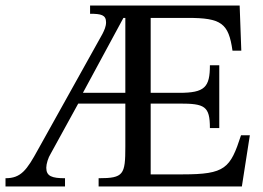

<svg xmlns="http://www.w3.org/2000/svg" viewBox="-42 -677 956 697"><path d="M865 -186H833C794 -66 776 -44 621 -44H505V-301H609C701 -301 720 -292 720 -212H754V-440H720C720 -360 701 -340 609 -340H505V-612H640C761 -612 788 -593 802 -493H834L828 -657H285V-627C325 -627 343 -623 343 -596C343 -581 337 -568 330 -554L96 -134C55 -59 34 -30 -22 -30V0H194V-30C147 -30 126 -37 126 -68C126 -82 133 -105 142 -119L242 -301H413V-145C413 -43 407 -30 316 -30V0H836ZM413 -340H259L406 -612H413Z"/></svg>

Font: STIX Two Math
Style: Regular
Weight: 400
Designer: Ross Mills, John Hudson & Paul Hanslow, Tiro Typeworks Ltd; with portions MicroPress Inc., with additions and correction
Foundry: Tiro Typeworks Ltd
Version: Version 2.02 b142